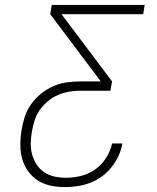

<svg xmlns="http://www.w3.org/2000/svg" viewBox="-20 -755 640 783"><path d="M245 8Q215 8 186.5 2Q158 -4 134.5 -19Q111 -34 94.5 -57Q78 -80 70.5 -107Q63 -134 63 -164Q63 -194 68 -224Q72 -251 81 -278.5Q90 -306 107 -330Q124 -354 147.5 -373Q171 -392 197.5 -403.5Q224 -415 252 -419Q280 -423 307 -423H391L185 -697L191 -735H570L564 -697H231L437 -423L430 -385H306Q284 -385 261 -381Q238 -377 216 -367.5Q194 -358 175 -342Q156 -326 142 -306Q128 -286 121 -263.5Q114 -241 110 -218Q106 -194 105.5 -170.5Q105 -147 111 -125Q117 -103 129.5 -84Q142 -65 160.5 -52.5Q179 -40 202 -35Q225 -30 249 -30Q279 -30 310 -37.5Q341 -45 368 -64Q395 -83 413 -111.5Q431 -140 437 -170H479Q475 -145 463.5 -120Q452 -95 435 -73.5Q418 -52 395.5 -35.5Q373 -19 348 -9.5Q323 0 297 4Q271 8 245 8Z"/></svg>

Font: Iosevka XLt Ex Obl
Style: Regular
Weight: 200
Width: 7
Italic angle: -9°
Monospace: yes
Designer: Belleve Invis
Foundry: Belleve Invis
Version: Version 32.5.0; ttfautohint (v1.8.4)